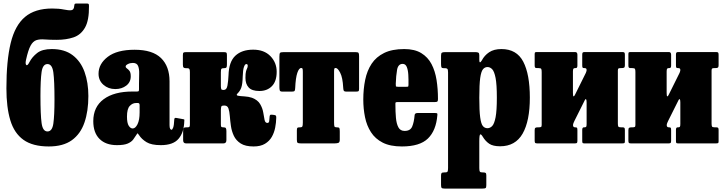

<svg xmlns="http://www.w3.org/2000/svg" viewBox="-20 -817 4124 1094"><path d="M487 -782.5Q488 -701.5 464.5 -660Q441 -618.5 399.2 -604.2Q357.5 -590 303.5 -590Q262.5 -590 234.5 -592.2Q206.5 -594.5 187.2 -588.2Q168 -582 154.2 -556.8Q140.5 -531.5 128.5 -477Q123 -453 129.8 -446.8Q136.5 -440.5 148 -463.5Q163 -492.5 191.8 -515Q220.5 -537.5 275 -537.5Q348 -537.5 394 -502.5Q440 -467.5 461.8 -407Q483.5 -346.5 483.5 -270Q483.5 -183.5 461.2 -118.8Q439 -54 389.5 -18.2Q340 17.5 258 17.5Q166.5 17.5 113.8 -20.2Q61 -58 38.8 -131.8Q16.5 -205.5 16.5 -313.5Q16.5 -471.5 41 -572Q65.5 -672.5 122.5 -720.5Q179.5 -768.5 277.5 -768.5Q316 -768.5 343.5 -762.8Q371 -757 386.2 -758.8Q401.5 -760.5 403 -783.5Q404 -792 405.8 -794.5Q407.5 -797 417 -797H474Q483 -797 485 -794.2Q487 -791.5 487 -782.5ZM210.5 -270Q210.5 -163.5 217 -115.8Q223.5 -68 250.5 -68Q277.5 -68 284 -113.2Q290.5 -158.5 290.5 -250Q290.5 -356.5 284 -404.2Q277.5 -452 250.5 -452Q223.5 -452 217 -406.8Q210.5 -361.5 210.5 -270Z M511.5 -126.5Q511.5 -208 570.8 -251.8Q630 -295.5 735 -295.5H759Q767.5 -295.5 769.8 -297.5Q772 -299.5 772 -308.5V-341.5Q772 -369.5 773 -396.2Q774 -423 767 -440.8Q760 -458.5 737 -458.5Q721.5 -458.5 708.8 -452Q696 -445.5 696 -438.5Q696 -431.5 703.2 -427Q710.5 -422.5 717.8 -413Q725 -403.5 725 -382Q725 -348.5 699.2 -329Q673.5 -309.5 637 -309.5Q597 -309.5 569.2 -334Q541.5 -358.5 541.5 -397Q541.5 -453 594 -493.2Q646.5 -533.5 747 -533.5Q849 -533.5 897.5 -486.2Q946 -439 946 -353.5V-104Q946 -89 949.5 -83.2Q953 -77.5 957 -77.5Q962 -77.5 966.8 -90.2Q971.5 -103 973 -136.5Q973.5 -147.5 985 -145L1026 -137.5Q1030.5 -137 1030.5 -134Q1030.5 -131 1030 -125.5Q1028 -62 997.2 -26Q966.5 10 896.5 10H896Q842.5 10 814.8 -7Q787 -24 772 -47.5Q767 -55.5 764.8 -57Q762.5 -58.5 757 -48.5Q749 -35.5 739 -22Q729 -8.5 708 0.8Q687 10 646.5 10Q582.5 10 547 -25.5Q511.5 -61 511.5 -126.5ZM703.5 -152.5Q703.5 -116 713.5 -100.5Q723.5 -85 736 -85Q751.5 -85 763.5 -109Q775.5 -133 775.5 -176.5V-217.5Q775.5 -230 766.5 -230H754.5Q735 -230 719.2 -213.2Q703.5 -196.5 703.5 -152.5Z M1554 -145.5Q1553.5 -118.5 1548 -90Q1542.5 -61.5 1528.8 -37.2Q1515 -13 1489.8 2.2Q1464.5 17.5 1425 17.5Q1378 17.5 1351.5 0.5Q1325 -16.5 1312.5 -43Q1300 -69.5 1295.8 -99.2Q1291.5 -129 1289.5 -155.5Q1287.5 -182 1281.8 -198.8Q1276 -215.5 1259.5 -215.5H1255Q1244 -215.5 1241.5 -210.8Q1239 -206 1238.5 -189.5V-108.5Q1238.5 -97 1241 -94.2Q1243.5 -91.5 1252 -91.5H1254Q1264.5 -91.5 1267.2 -86.2Q1270 -81 1270 -70V-18.5Q1270 0 1253.5 0H1039.5Q1023.5 0 1023.5 -18.5V-70Q1023.5 -81 1026.2 -86.2Q1029 -91.5 1039.5 -91.5H1048Q1056.5 -91.5 1059.2 -94.2Q1062 -97 1062 -108.5V-405.5Q1062 -420 1058.8 -424.2Q1055.5 -428.5 1047.5 -428.5H1039Q1029.5 -428.5 1025.8 -432.5Q1022 -436.5 1022 -449.5V-503Q1022 -514.5 1025.5 -517.2Q1029 -520 1040 -520H1255Q1266.5 -520 1269.8 -517.2Q1273 -514.5 1273 -503V-449.5Q1273 -436 1269.8 -432.2Q1266.5 -428.5 1256.5 -428.5H1254.5Q1245 -428.5 1241.8 -425Q1238.5 -421.5 1238.5 -404.5V-325Q1239 -313.5 1241 -309Q1243 -304.5 1252 -304.5H1255Q1271.5 -304.5 1276 -329.5Q1280.5 -354.5 1282 -387.5Q1284 -465 1321 -499.5Q1358 -534 1422.5 -534Q1485 -534 1520.8 -497.2Q1556.5 -460.5 1556.5 -408Q1556.5 -353.5 1529.2 -326Q1502 -298.5 1458 -298.5Q1415.5 -298.5 1397 -318.5Q1378.5 -338.5 1378.5 -373Q1378.5 -399 1381.8 -410.5Q1385 -422 1388.2 -428Q1391.5 -434 1391.5 -442.5Q1391.5 -452 1383.5 -452Q1375.5 -452 1369.8 -435Q1364 -418 1363 -381Q1362 -339 1355.2 -319Q1348.5 -299 1333.5 -284.5Q1323 -274 1336.2 -271.5Q1349.5 -269 1372.8 -267.8Q1396 -266.5 1415.5 -260Q1448.5 -247.5 1462.2 -224Q1476 -200.5 1480 -175.8Q1484 -151 1487.5 -133.8Q1491 -116.5 1503.5 -116.5Q1512 -116.5 1513.8 -126Q1515.5 -135.5 1516.5 -155Q1517.5 -162 1521.2 -163Q1525 -164 1533.5 -163L1542 -162Q1550.5 -161 1552.5 -156.8Q1554.5 -152.5 1554 -145.5Z M1671.5 -20.5V-74Q1671.5 -86 1674.5 -88.8Q1677.5 -91.5 1689 -91.5H1691Q1699.5 -91.5 1702.5 -96Q1705.5 -100.5 1705.5 -119V-407Q1705.5 -421.5 1703.8 -425.5Q1702 -429.5 1697 -429.5H1696Q1683.5 -429.5 1674 -401.5Q1664.5 -373.5 1662 -315.5Q1661.5 -304 1658.8 -299.5Q1656 -295 1643 -295H1589Q1576 -295 1574 -302.2Q1572 -309.5 1572 -320.5V-493.5Q1572 -511 1575.5 -515.5Q1579 -520 1596 -520H2005Q2019.5 -520 2022.8 -515.8Q2026 -511.5 2026 -496.5V-310.5Q2026 -299.5 2022.2 -297.2Q2018.5 -295 2007 -295H1955Q1941 -295 1938.5 -300.8Q1936 -306.5 1935.5 -318.5Q1932.5 -375 1918.5 -402.2Q1904.5 -429.5 1893 -429.5H1891Q1886.5 -429.5 1885 -425.5Q1883.5 -421.5 1883.5 -408V-120Q1883.5 -101 1885.8 -96.2Q1888 -91.5 1898.5 -91.5H1900.5Q1911.5 -91.5 1913.8 -87Q1916 -82.5 1916 -67V-21Q1916 -6 1908.2 -3Q1900.5 0 1887 0H1694.5Q1680 0 1675.8 -3.2Q1671.5 -6.5 1671.5 -20.5Z M2050 -250Q2050 -310 2060.8 -362.2Q2071.5 -414.5 2097.5 -453.8Q2123.5 -493 2168.8 -515.2Q2214 -537.5 2283.5 -537.5Q2342.5 -537.5 2380.2 -514.5Q2418 -491.5 2438.8 -451.8Q2459.5 -412 2467.5 -361Q2475.5 -310 2475.5 -253Q2475.5 -242 2472.5 -238.8Q2469.5 -235.5 2458 -235.5H2245.5Q2235.5 -235.5 2234 -232.5Q2232.5 -229.5 2233 -220.5Q2233 -179.5 2236 -145.8Q2239 -112 2250 -91.5Q2261 -71 2285.5 -71Q2318 -71 2328.5 -95.8Q2339 -120.5 2342.5 -161Q2343.5 -173 2359 -173H2459Q2469 -173 2471 -170.8Q2473 -168.5 2472 -160.5Q2465 -73.5 2418.5 -28Q2372 17.5 2270 17.5Q2203.5 17.5 2160.8 -4.2Q2118 -26 2093.8 -63.8Q2069.5 -101.5 2059.8 -149.5Q2050 -197.5 2050 -250ZM2248.5 -322.5H2294Q2304.5 -322.5 2305.8 -324Q2307 -325.5 2307.5 -334.5Q2308 -363.5 2306.5 -390.8Q2305 -418 2297.8 -435.5Q2290.5 -453 2274.5 -453Q2248.5 -453 2242.5 -419.2Q2236.5 -385.5 2235 -339Q2235 -329 2235.8 -325.8Q2236.5 -322.5 2248.5 -322.5Z M2493 -453V-499Q2493 -513.5 2497.8 -516.8Q2502.5 -520 2516 -520H2689.5Q2700 -520 2705.5 -517Q2711 -514 2711 -502.5V-475.5Q2711 -462 2715 -462Q2719 -462 2725.5 -473Q2740 -501 2767 -519.2Q2794 -537.5 2837 -537.5Q2924 -537.5 2961.5 -465.5Q2999 -393.5 2999 -260.5Q2999 -127.5 2957.8 -55.5Q2916.5 16.5 2829.5 16.5Q2789 16.5 2767.5 2Q2746 -12.5 2731 -37.5Q2722 -53 2716.5 -51.2Q2711 -49.5 2711 -12V140.5Q2711 156.5 2714.2 161Q2717.5 165.5 2730 165.5H2733.5Q2743.5 165.5 2747.2 168.5Q2751 171.5 2751 182.5V238Q2751 251.5 2747 254.5Q2743 257.5 2728.5 257.5H2513.5Q2500 257.5 2496.5 253.5Q2493 249.5 2493 236.5V184Q2493 173.5 2496 169.5Q2499 165.5 2510 165.5H2515Q2527 165.5 2530 161Q2533 156.5 2533 140V-404.5Q2533 -420.5 2529 -424.5Q2525 -428.5 2517 -428.5H2508Q2498.5 -428.5 2495.8 -432.8Q2493 -437 2493 -453ZM2711 -260.5Q2711 -186 2716 -148.8Q2721 -111.5 2731.2 -99Q2741.5 -86.5 2757.5 -86.5Q2772.5 -86.5 2784.5 -99Q2796.5 -111.5 2803.8 -148.8Q2811 -186 2811 -260.5Q2811 -335.5 2803.8 -372.8Q2796.5 -410 2784.5 -422.5Q2772.5 -435 2757.5 -435Q2742.5 -435 2732 -422.5Q2721.5 -410 2716.2 -372.8Q2711 -335.5 2711 -260.5Z M3500.5 -114Q3500.5 -101 3503 -96.2Q3505.5 -91.5 3518.5 -91.5H3527.5Q3535.5 -91.5 3538 -88.2Q3540.5 -85 3540.5 -76.5V-11Q3540.5 -3 3536.8 -1.5Q3533 0 3525 0H3308.5Q3300.5 0 3299 -3.8Q3297.5 -7.5 3297.5 -15.5V-77Q3297.5 -91.5 3307 -91.5H3311Q3317.5 -91.5 3320 -94.8Q3322.5 -98 3322.5 -111V-233.5Q3322.5 -248 3319.2 -251.2Q3316 -254.5 3312.5 -247L3253 -128Q3251.5 -124.5 3248.2 -117.2Q3245 -110 3245 -104Q3245 -91.5 3257 -91.5H3258.5Q3266 -91.5 3268 -88.5Q3270 -85.5 3270 -74.5V-15Q3270 -6 3267.5 -3Q3265 0 3256 0H3040.5Q3031.5 0 3029 -3.2Q3026.5 -6.5 3026.5 -16V-75.5Q3026.5 -86 3030.8 -88.8Q3035 -91.5 3044.5 -91.5H3049.5Q3059.5 -91.5 3063 -93.8Q3066.5 -96 3066.5 -105.5V-406.5Q3066.5 -419.5 3064 -424.2Q3061.5 -429 3048.5 -429H3039.5Q3031.5 -429 3029 -432.2Q3026.5 -435.5 3026.5 -444V-509.5Q3026.5 -518 3030.2 -519.2Q3034 -520.5 3042 -520.5H3257Q3270 -520.5 3270 -505V-443.5Q3270 -429 3261 -429H3257Q3250.5 -429 3247.5 -425.8Q3244.5 -422.5 3244.5 -409.5V-288Q3244.5 -268.5 3248.2 -268Q3252 -267.5 3257 -278.5L3318 -401.5Q3319.5 -404.5 3321 -409.8Q3322.5 -415 3322.5 -417Q3322.5 -425 3319.2 -427Q3316 -429 3310 -429H3308.5Q3301.5 -429 3299.5 -432Q3297.5 -435 3297.5 -446V-505.5Q3297.5 -514.5 3300.2 -517.5Q3303 -520.5 3311.5 -520.5H3526.5Q3535.5 -520.5 3538 -517.2Q3540.5 -514 3540.5 -504.5V-445Q3540.5 -434.5 3536.2 -431.8Q3532 -429 3522.5 -429H3517.5Q3507.5 -429 3504 -426.8Q3500.5 -424.5 3500.5 -415Z M4034.5 -114Q4034.5 -101 4037 -96.2Q4039.5 -91.5 4052.5 -91.5H4061.5Q4069.5 -91.5 4072 -88.2Q4074.5 -85 4074.5 -76.5V-11Q4074.5 -3 4070.8 -1.5Q4067 0 4059 0H3842.5Q3834.5 0 3833 -3.8Q3831.5 -7.5 3831.5 -15.5V-77Q3831.5 -91.5 3841 -91.5H3845Q3851.5 -91.5 3854 -94.8Q3856.5 -98 3856.5 -111V-233.5Q3856.5 -248 3853.2 -251.2Q3850 -254.5 3846.5 -247L3787 -128Q3785.5 -124.5 3782.2 -117.2Q3779 -110 3779 -104Q3779 -91.5 3791 -91.5H3792.5Q3800 -91.5 3802 -88.5Q3804 -85.5 3804 -74.5V-15Q3804 -6 3801.5 -3Q3799 0 3790 0H3574.5Q3565.5 0 3563 -3.2Q3560.5 -6.5 3560.5 -16V-75.5Q3560.5 -86 3564.8 -88.8Q3569 -91.5 3578.5 -91.5H3583.5Q3593.5 -91.5 3597 -93.8Q3600.5 -96 3600.5 -105.5V-406.5Q3600.5 -419.5 3598 -424.2Q3595.5 -429 3582.5 -429H3573.5Q3565.5 -429 3563 -432.2Q3560.5 -435.5 3560.5 -444V-509.5Q3560.5 -518 3564.2 -519.2Q3568 -520.5 3576 -520.5H3791Q3804 -520.5 3804 -505V-443.5Q3804 -429 3795 -429H3791Q3784.5 -429 3781.5 -425.8Q3778.5 -422.5 3778.5 -409.5V-288Q3778.5 -268.5 3782.2 -268Q3786 -267.5 3791 -278.5L3852 -401.5Q3853.5 -404.5 3855 -409.8Q3856.5 -415 3856.5 -417Q3856.5 -425 3853.2 -427Q3850 -429 3844 -429H3842.5Q3835.5 -429 3833.5 -432Q3831.5 -435 3831.5 -446V-505.5Q3831.5 -514.5 3834.2 -517.5Q3837 -520.5 3845.5 -520.5H4060.5Q4069.5 -520.5 4072 -517.2Q4074.5 -514 4074.5 -504.5V-445Q4074.5 -434.5 4070.2 -431.8Q4066 -429 4056.5 -429H4051.5Q4041.5 -429 4038 -426.8Q4034.5 -424.5 4034.5 -415Z"/></svg>

Font: Besley* Condensed Heavy
Style: Regular
Weight: 800
Width: 3
Designer: Owen Earl
Foundry: indestructible type*
Version: Version 3.000; ttfautohint (v1.8.3)